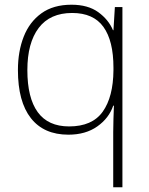

<svg xmlns="http://www.w3.org/2000/svg" viewBox="-20 -560 630 814"><path d="M460 0Q460 -23 461 -56Q462 -89 463 -112H460Q442 -59 392.5 -24Q343 11 270 11Q166 11 111 -59Q56 -129 56 -263Q56 -342 80.5 -404.5Q105 -467 155.5 -503.5Q206 -540 283 -540Q353 -540 396.5 -508.5Q440 -477 459 -432H461L467 -530H499V234H460ZM273 -24Q371 -24 415.5 -86.5Q460 -149 461 -262V-273Q461 -387 418.5 -446Q376 -505 286 -505Q192 -505 144 -441.5Q96 -378 96 -263Q96 -145 140 -84.5Q184 -24 273 -24Z"/></svg>

Font: Noto Sans Lao Looped ExtraLight
Style: Regular
Weight: 200
Designer: Mark Frömberg, Ben Mitchell
Foundry: The Fontpad Ltd
Version: Version 1.002; ttfautohint (v1.8.4.7-5d5b)